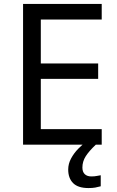

<svg xmlns="http://www.w3.org/2000/svg" viewBox="-20 -734 596 974"><path d="M496 0H97V-714H496V-635H187V-412H478V-334H187V-79H496ZM398 116Q398 138 410 149.5Q422 161 443 161Q460 161 471.5 158.5Q483 156 491 155V211Q477 215 463 217.5Q449 220 429 220Q376 220 351 195Q326 170 326 126Q326 97 340.5 70Q355 43 376.5 21Q398 -1 418 -15L466 0Q432 32 415 58.5Q398 85 398 116Z"/></svg>

Font: Noto Sans Thai
Style: Regular
Weight: 400
Designer: Monotype Design Team
Foundry: Monotype Imaging Inc.
Version: Version 2.001